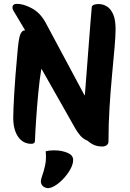

<svg xmlns="http://www.w3.org/2000/svg" viewBox="-20 -749 678 1000"><path d="M513 14Q491 14 473.5 7.5Q456 1 436 -16Q414 -25 398.5 -42.5Q383 -60 371 -82L197 -389H195Q186 -334 179.5 -266Q173 -198 168.5 -131.5Q164 -65 162 -15Q162 0 143 0Q100 0 74.5 -36.5Q49 -73 49 -136Q49 -173 54 -260Q59 -347 71 -477Q76 -539 84 -565Q92 -591 111 -591L49 -695Q45 -702 45 -710Q45 -729 69 -729Q102 -729 145.5 -706Q189 -683 217 -632L420 -253H422Q427 -316 432 -383Q437 -450 442 -513.5Q447 -577 451 -629Q455 -681 458 -713Q460 -721 470 -724.5Q480 -728 493 -728Q516 -728 536 -716Q556 -704 569 -675.5Q582 -647 582 -597Q582 -562 576.5 -499.5Q571 -437 563.5 -357.5Q556 -278 550.5 -189.5Q545 -101 545 -13Q545 0 536 7Q527 14 513 14ZM232 231Q218 231 206.5 223Q195 215 193 199Q192 187 200 165.5Q208 144 215 112Q222 80 218 39Q229 36 240.5 35Q252 34 263 34Q300 34 330.5 46.5Q361 59 361 84Q361 105 348 129.5Q335 154 315 176.5Q295 199 273 214Q251 229 232 231Z"/></svg>

Font: Protest Riot
Style: Regular
Weight: 400
Designer: Octavio Pardo
Foundry: Ashler Design
Version: Version 2.005; ttfautohint (v1.8.4.7-5d5b)